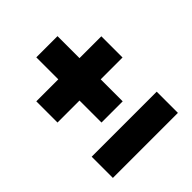

<svg xmlns="http://www.w3.org/2000/svg" viewBox="-174 -674 858 858"><g transform="rotate(-45 255.5 -244.5)"><path d="M50 -417H461V-283H50ZM189 -556H323V-144H189ZM50 -67H461V67H50Z"/></g></svg>

Font: Pathway Extreme Condensed Black
Style: Regular
Weight: 900
Width: 3
Version: Version 1.001;gftools[0.9.26]